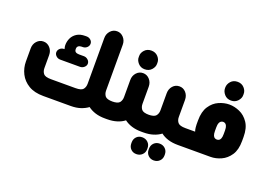

<svg xmlns="http://www.w3.org/2000/svg" viewBox="-109 -935 1987 1407"><g transform="rotate(20 885.0 -232.0)"><path d="M744 -135V0H730Q687 0 654 -10.5Q621 -21 596 -40Q572 -22 539 -11Q506 0 462 0H249Q179 0 133.5 -27.5Q88 -55 65.5 -99.5Q43 -144 43 -195V-296Q43 -330 64 -353Q85 -376 115 -376Q145 -376 166 -353Q187 -330 187 -296V-195Q187 -170 200.5 -152.5Q214 -135 260 -135H451Q497 -135 510.5 -152.5Q524 -170 524 -195V-552Q524 -585 545 -608Q566 -631 596 -631Q626 -631 647 -608Q668 -585 668 -552V-195Q668 -170 681.5 -152.5Q695 -135 741 -135ZM388 -519H398Q417 -519 430.5 -507Q444 -495 444 -478Q444 -461 430.5 -448.5Q417 -436 398 -436H391Q374 -436 364.5 -428.5Q355 -421 355 -407V-405Q355 -389 364.5 -382.5Q374 -376 391 -376H429Q447 -376 461 -363.5Q475 -351 475 -334Q475 -318 461 -305.5Q447 -293 429 -293H275Q256 -293 242.5 -305.5Q229 -318 229 -334Q229 -351 242.5 -363.5Q256 -376 275 -376H278Q275 -387 274 -394Q273 -401 273 -405V-407Q273 -435 285 -460.5Q297 -486 322.5 -502.5Q348 -519 388 -519Z M880 -438Q848 -438 828 -460.5Q808 -483 809 -508V-514Q808 -540 828 -562Q848 -584 880 -584Q913 -584 933 -562Q953 -540 952 -514V-508Q953 -483 933 -460.5Q913 -438 880 -438ZM1028 -135V0H1014Q971 0 938 -10.5Q905 -21 880 -40Q856 -21 822 -10.5Q788 0 746 0H732V-135H735Q781 -135 794.5 -152.5Q808 -170 808 -195V-328Q808 -362 829 -385Q850 -408 880 -408Q910 -408 931 -385Q952 -362 952 -328V-195Q952 -170 965.5 -152.5Q979 -135 1025 -135Z M1312 -135V0H1298Q1255 0 1221.5 -10.5Q1188 -21 1164 -40Q1139 -21 1105.5 -10.5Q1072 0 1029 0H1015V-135H1018Q1064 -135 1078 -152.5Q1092 -170 1092 -195V-328Q1092 -362 1112.5 -385Q1133 -408 1164 -408Q1194 -408 1214.5 -385Q1235 -362 1235 -328V-195Q1235 -170 1249 -152.5Q1263 -135 1309 -135ZM1035 36Q1062 36 1080 53.5Q1098 71 1098 98V105Q1098 132 1080 149.5Q1062 167 1035 167Q1008 167 991 149.5Q974 132 974 105V98Q974 71 991 53.5Q1008 36 1035 36ZM1170 36Q1197 36 1215 53.5Q1233 71 1233 98V105Q1233 132 1215 149.5Q1197 167 1170 167Q1144 167 1126.5 149.5Q1109 132 1109 105V98Q1109 71 1126.5 53.5Q1144 36 1170 36Z M1553 -439Q1520 -439 1500.5 -461.5Q1481 -484 1481 -509V-515Q1481 -541 1500.5 -563Q1520 -585 1553 -585Q1585 -585 1605 -563Q1625 -541 1624 -515V-509Q1625 -484 1605 -461.5Q1585 -439 1553 -439ZM1300 0V-135H1384Q1379 -150 1377.5 -165.5Q1376 -181 1376 -188V-220Q1376 -289 1403.5 -330.5Q1431 -372 1472 -390Q1513 -408 1553 -408Q1593 -408 1634 -390Q1675 -372 1703 -330.5Q1731 -289 1731 -220V-188Q1731 -119 1703.5 -78Q1676 -37 1635 -18.5Q1594 0 1553 0ZM1553 -135Q1561 -135 1568.5 -138.5Q1576 -142 1581.5 -154Q1587 -166 1587 -190V-218Q1587 -241 1581.5 -253Q1576 -265 1568.5 -269Q1561 -273 1553 -273Q1546 -273 1538 -269Q1530 -265 1524.5 -253Q1519 -241 1519 -218V-190Q1519 -166 1524.5 -154Q1530 -142 1538 -138.5Q1546 -135 1553 -135Z"/></g></svg>

Font: Beiruti Black
Style: Regular
Weight: 900
Designer: Arlette Boutros
Foundry: Boutros
Version: Version 1.41